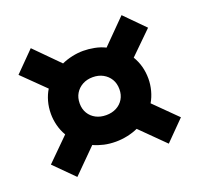

<svg xmlns="http://www.w3.org/2000/svg" viewBox="-105 -758 840 809"><g transform="rotate(-20 314.5 -353.5)"><path d="M110 -65 23 -152 123 -251Q109 -275 102.5 -301Q96 -327 96 -352Q96 -382 103.5 -408.5Q111 -435 124 -456L24 -554L111 -642L217 -535Q239 -545 264.5 -550.5Q290 -556 314 -556Q338 -556 364 -551Q390 -546 412 -535L518 -642L605 -554L505 -456Q519 -433 526 -407Q533 -381 533 -352Q533 -326 526 -299.5Q519 -273 506 -251L606 -152L520 -65L414 -170Q392 -160 366 -154.5Q340 -149 314 -149Q286 -149 261.5 -154.5Q237 -160 215 -170ZM314 -268Q340 -268 360 -278.5Q380 -289 391.5 -308Q403 -327 403 -352Q403 -378 391.5 -397Q380 -416 360 -427Q340 -438 314 -438Q288 -438 268 -427Q248 -416 236.5 -397Q225 -378 225 -352Q225 -327 236.5 -308Q248 -289 268 -278.5Q288 -268 314 -268Z"/></g></svg>

Font: Mona Sans SemiExpanded
Style: Bold
Weight: 700
Width: 6
Designer: Deni Anggara
Foundry: GitHub
Version: Version 2.000